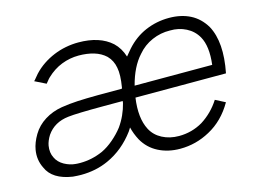

<svg xmlns="http://www.w3.org/2000/svg" viewBox="-84 -722 1168 881"><g transform="rotate(-15 499.5 -281.0)"><path d="M551 -112.5Q568.5 -79 603.5 -60.8Q638.5 -42.5 682.5 -42.5Q744 -42.5 796 -73Q849 -106.5 883.5 -160.5L930 -136.5Q885.5 -59 814.5 -21Q748 15.5 673 15.5Q615.5 15.5 570 -7.8Q524.5 -31 499 -76Q482.5 -107 475 -138.5L464.5 -122Q410 -48.5 332.5 -13.5Q273 13.5 202 13.5Q195 13.5 185.5 13Q176 12.5 163.5 11.5Q69 -2.5 42.5 -64.5Q22 -105.5 30 -152Q35.5 -184.5 56.5 -220Q78 -256 114.8 -279Q151.5 -302 197 -309.5Q216 -312.5 235 -314.5Q254 -316.5 273.5 -317.5Q293 -318.5 317.8 -319.2Q342.5 -320 373 -320H484.5Q485 -321 485.5 -322.2Q486 -323.5 486.5 -325Q496.5 -384.5 489.5 -418.5Q483.5 -453.5 459.5 -478Q437 -499 404.5 -508.8Q372 -518.5 332.5 -518.5Q290 -518.5 251 -503.2Q212 -488 179 -456.5Q173 -451 167.2 -443.2Q161.5 -435.5 157.5 -431.5L105 -457.5Q109.5 -461.5 116.8 -470.8Q124 -480 130 -486.5Q151 -509 176 -525.8Q201 -542.5 228.8 -554Q256.5 -565.5 286.2 -571.2Q316 -577 346 -577Q447.5 -577 504 -526Q533 -498.5 546 -456.5Q554.5 -466.5 560.8 -474.2Q567 -482 572 -487.5Q612.5 -533 665.2 -555.5Q718 -578 777 -578Q834.5 -578 877.8 -556Q921 -534 948 -488.5Q992.5 -406.5 964.5 -264.5H534.5Q521 -170 551 -112.5ZM545 -318.5H913.5Q924 -405 897 -453Q878 -486.5 843.2 -504.2Q808.5 -522 766.5 -521Q722.5 -522 681.5 -504.2Q640.5 -486.5 611.5 -452Q567 -403.5 545 -318.5ZM473 -256Q473 -258 473.2 -260Q473.5 -262 474 -264.5H384.5Q319 -264.5 277 -263.2Q235 -262 214.5 -259.5Q146.5 -252 111.5 -201Q96.5 -177 92.5 -155Q87 -122 100 -97Q111 -73 137.5 -58Q164 -43.5 190.5 -41.5Q194.5 -41 200 -40.8Q205.5 -40.5 212.5 -40.5Q267.5 -40.5 320 -63.5Q349 -77 377 -101Q405 -125 425 -151Q458.5 -198 473 -256Z"/></g></svg>

Font: Russisch Sans Light
Style: Italic
Weight: 300
Italic angle: -10°
Designer: Michael Sharanda (font) & Cristiano Sobral (main changes)
Foundry: Michael Sharanda
Version: Version 2.00;September 8, 2020;FontCreator 13.0.0.2681 64-bi